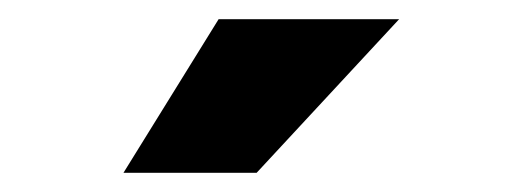

<svg xmlns="http://www.w3.org/2000/svg" viewBox="-20 -756 540 202"><path d="M250 -574.2H109.9L210 -735.8H399.9Z"/></svg>

Font: Creato Display Black
Style: Regular
Weight: 900
Version: Version 1.000